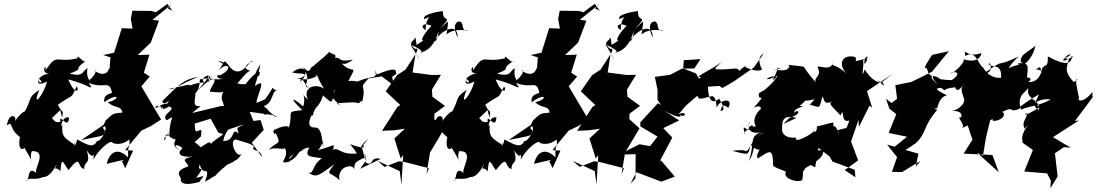

<svg xmlns="http://www.w3.org/2000/svg" viewBox="-20 -870 5720 1001"><path d="M304 -256C312 -307 306 -271 282 -324C368 -386 345 -346 380 -420C397 -392 368 -376 336 -456C450 -427 476 -388 442 -438C527 -404 547 -456 563 -390C574 -380 515 -387 524 -337C600 -392 610 -352 542 -337C582 -301 610 -323 618 -283C573 -277 577 -286 531 -242L520 -219L404 -140C530 -167 520 -156 527 -190C495 -214 560 -234 513 -154C544 -219 510 -130 486 -135C465 -93 431 -118 382 -143C372 -83 357 -156 375 -111C320 -150 299 -152 305 -222C294 -186 297 -266 340 -258C336 -185 286 -289 295 -235C247 -223 264 -277 235 -239L294 -296ZM853 -850 793 -806 770 -813 670 -814 662 -771 671 -721 615 -723 575 -595 518 -583 556 -571 550 -494 568 -473C561 -505 548 -518 548 -512C539 -477 498 -477 470 -506C502 -501 438 -442 429 -435C487 -451 418 -486 467 -415C445 -456 428 -464 436 -515C406 -497 418 -468 343 -486C430 -520 350 -500 429 -553C422 -531 376 -597 385 -566C267 -539 282 -598 217 -503C226 -550 182 -484 243 -486C182 -485 178 -437 183 -459C222 -432 161 -432 191 -469C192 -479 148 -406 225 -445C209 -376 142 -296 185 -402C115 -352 155 -364 101 -274C126 -305 88 -284 58 -238C71 -265 27 -289 16 -217C73 -241 51 -302 32 -226C46 -209 40 -190 84 -155C69 -78 107 -90 106 -101C151 -29 148 -20 147 -22C128 -73 160 -98 143 -82C235 -87 150 17 171 33C120 -9 137 67 116 74C130 49 163 74 203 53C206 52 238 62 275 -14C225 -25 237 37 276 -12C257 30 268 -10 295 23C301 -61 309 -21 337 17C408 -74 379 4 419 11C417 -34 456 -7 432 -87C475 -16 470 -107 467 -37C484 -77 548 -139 566 -129C556 -126 607 -103 654 -143C660 -83 645 -137 648 -49C603 -96 555 -90 536 -16L626 -37L616 -29L633 7L674 -85L632 -87L717 -189L769 -214L820 -247L791 -295L717 -420L761 -471L730 -491L759 -585L698 -583L766 -648L809 -762L775 -767L878 -850L854 -827L879 -813Z M1026 -317C970 -311 1009 -360 996 -408C964 -361 1022 -371 1022 -457C1052 -453 1137 -494 1051 -460C1144 -467 1072 -424 1075 -390C1083 -398 1164 -368 1159 -420C1109 -338 1158 -350 1145 -295C1135 -281 1196 -259 1187 -299L1191 -309L1136 -318L982 -281ZM1224 -173C1183 -213 1210 -133 1144 -135C1154 -197 1204 -218 1150 -191C1156 -164 1108 -153 1078 -118C1084 -148 1024 -98 1026 -102C990 -142 981 -114 1027 -158C1043 -245 991 -130 996 -226L1078 -251L1119 -178L1144 -171L1174 -196L1302 -238L1282 -287L1403 -270L1415 -262C1451 -261 1406 -253 1368 -308C1337 -235 1399 -286 1355 -317C1406 -332 1396 -400 1425 -399C1380 -407 1427 -442 1362 -352C1403 -378 1375 -354 1317 -334C1319 -376 1377 -471 1310 -422C1310 -437 1320 -441 1338 -539C1340 -533 1282 -458 1329 -474C1350 -512 1311 -499 1261 -432C1198 -421 1189 -486 1157 -378C1247 -453 1264 -510 1296 -499C1277 -500 1227 -517 1295 -549C1297 -569 1268 -512 1230 -499C1181 -489 1188 -539 1117 -553C1157 -525 1146 -546 1180 -522C1140 -560 1163 -564 1119 -501C1161 -553 1208 -515 1122 -475C1134 -493 1082 -465 1142 -458C1064 -450 1104 -481 1002 -392C1095 -482 1068 -510 1068 -439C1104 -508 1001 -464 1054 -431C1036 -460 909 -401 975 -417C967 -437 966 -427 860 -406C888 -401 890 -417 1014 -470C930 -454 910 -424 827 -344C831 -306 881 -371 851 -329C816 -333 784 -288 793 -319C802 -313 841 -320 828 -301C820 -354 801 -273 861 -315C909 -300 813 -274 849 -243C901 -273 866 -262 863 -177C883 -169 812 -141 887 -186C803 -148 849 -118 843 -164C883 -189 828 -164 896 -142C876 -108 900 -97 918 -85C863 -126 923 -114 931 -96C897 -69 923 -47 986 -54C906 -39 964 -23 961 -2C874 25 933 54 922 70C933 104 998 83 1019 79C1056 28 1040 53 1003 57C1062 -22 1002 38 1022 -14C1034 58 1082 -21 1049 78C1161 7 1058 84 1138 11C1095 34 1143 13 1163 -11C1244 -42 1194 -48 1200 -62C1178 -37 1203 -4 1246 -77C1221 -25 1169 -135 1208 -143C1291 -120 1316 -109 1299 -98C1300 -80 1340 -92 1346 -51L1293 -126L1355 -193L1338 -244L1282 -237L1217 -203Z M1886 -31 1866 -104C1859 -86 1854 -109 1899 -146C1857 -89 1880 -133 1875 -100C1792 -111 1790 -146 1841 -70C1739 -59 1746 -121 1702 -76C1693 -66 1718 -58 1720 -114C1630 -80 1600 -86 1610 -56C1688 -129 1661 -175 1665 -98C1655 -209 1640 -205 1610 -206C1568 -213 1615 -300 1610 -260C1618 -322 1642 -301 1664 -372C1709 -337 1711 -313 1722 -403C1732 -391 1694 -359 1722 -354C1718 -347 1788 -297 1735 -332C1836 -337 1817 -339 1851 -332C1867 -346 1838 -333 1869 -343C1893 -440 1843 -397 1901 -461L1970 -472L2036 -422L2024 -469C2083 -508 2015 -474 2042 -482C2054 -519 2021 -514 1930 -475C1925 -490 1967 -440 1933 -507C1951 -453 1935 -483 1843 -445C1884 -418 1849 -457 1796 -447C1846 -544 1820 -479 1765 -536C1758 -573 1748 -504 1820 -559C1734 -542 1763 -575 1726 -568C1742 -593 1698 -585 1699 -601C1666 -567 1612 -527 1615 -525C1592 -525 1603 -472 1560 -521C1618 -430 1535 -424 1602 -409C1572 -405 1552 -494 1546 -442C1598 -503 1551 -479 1503 -492C1583 -553 1599 -461 1528 -460C1617 -443 1651 -490 1621 -476C1639 -490 1627 -471 1670 -407C1630 -436 1555 -420 1585 -350C1529 -402 1582 -390 1561 -315C1499 -369 1488 -360 1556 -296C1463 -286 1512 -289 1486 -205C1479 -228 1385 -188 1408 -180C1400 -151 1461 -212 1409 -194C1454 -101 1430 -146 1378 -85C1406 -115 1492 -72 1456 -113C1507 -49 1410 -12 1488 -26C1495 -50 1463 -50 1572 -91C1488 -74 1500 -33 1465 -22C1550 -43 1515 -90 1593 -101C1562 -47 1605 -55 1658 -45C1603 -6 1619 39 1587 30C1631 59 1640 45 1723 -13C1673 51 1701 20 1750 70C1735 -1 1820 -21 1827 13C1829 -23 1825 -25 1903 -57C1865 -31 1889 -109 1886 -23C1932 2 1902 -56 1965 -42L1858 10Z M2146 -675C2136 -652 2101 -650 2145 -614C2139 -616 2170 -625 2148 -591C2168 -549 2180 -543 2120 -637C2207 -603 2172 -585 2172 -595C2239 -613 2255 -675 2268 -709C2260 -640 2237 -655 2244 -655C2290 -721 2367 -752 2366 -674C2322 -767 2391 -768 2387 -746C2396 -752 2383 -711 2417 -708C2432 -710 2345 -727 2308 -690C2320 -782 2324 -763 2275 -721C2347 -801 2287 -743 2289 -812C2289 -813 2180 -799 2191 -771C2257 -790 2199 -801 2199 -713C2171 -728 2181 -756 2230 -736C2159 -661 2176 -641 2212 -674L2152 -636ZM1985 0 2060 -29 2091 -25 2216 7 2203 40 2222 -75 2273 -160 2297 -201 2244 -249 2245 -277 2300 -318 2234 -366 2232 -403 2279 -480 2231 -479 2131 -492 2146 -587 2094 -507 2050 -478 1991 -394 2067 -322 2052 -313 1972 -188 2036 -191 2091 -199 2036 -148 2069 -44 2082 -61 2073 92 2064 22 1949 -31Z M2532 -256C2540 -307 2534 -271 2510 -324C2596 -386 2573 -346 2608 -420C2625 -392 2596 -376 2564 -456C2678 -427 2704 -388 2670 -438C2755 -404 2775 -456 2791 -390C2802 -380 2743 -387 2752 -337C2828 -392 2838 -352 2770 -337C2810 -301 2838 -323 2846 -283C2801 -277 2805 -286 2759 -242L2748 -219L2632 -140C2758 -167 2748 -156 2755 -190C2723 -214 2788 -234 2741 -154C2772 -219 2738 -130 2714 -135C2693 -93 2659 -118 2610 -143C2600 -83 2585 -156 2603 -111C2548 -150 2527 -152 2533 -222C2522 -186 2525 -266 2568 -258C2564 -185 2514 -289 2523 -235C2475 -223 2492 -277 2463 -239L2522 -296ZM3081 -850 3021 -806 2998 -813 2898 -814 2890 -771 2899 -721 2843 -723 2803 -595 2746 -583 2784 -571 2778 -494 2796 -473C2789 -505 2776 -518 2776 -512C2767 -477 2726 -477 2698 -506C2730 -501 2666 -442 2657 -435C2715 -451 2646 -486 2695 -415C2673 -456 2656 -464 2664 -515C2634 -497 2646 -468 2571 -486C2658 -520 2578 -500 2657 -553C2650 -531 2604 -597 2613 -566C2495 -539 2510 -598 2445 -503C2454 -550 2410 -484 2471 -486C2410 -485 2406 -437 2411 -459C2450 -432 2389 -432 2419 -469C2420 -479 2376 -406 2453 -445C2437 -376 2370 -296 2413 -402C2343 -352 2383 -364 2329 -274C2354 -305 2316 -284 2286 -238C2299 -265 2255 -289 2244 -217C2301 -241 2279 -302 2260 -226C2274 -209 2268 -190 2312 -155C2297 -78 2335 -90 2334 -101C2379 -29 2376 -20 2375 -22C2356 -73 2388 -98 2371 -82C2463 -87 2378 17 2399 33C2348 -9 2365 67 2344 74C2358 49 2391 74 2431 53C2434 52 2466 62 2503 -14C2453 -25 2465 37 2504 -12C2485 30 2496 -10 2523 23C2529 -61 2537 -21 2565 17C2636 -74 2607 4 2647 11C2645 -34 2684 -7 2660 -87C2703 -16 2698 -107 2695 -37C2712 -77 2776 -139 2794 -129C2784 -126 2835 -103 2882 -143C2888 -83 2873 -137 2876 -49C2831 -96 2783 -90 2764 -16L2854 -37L2844 -29L2861 7L2902 -85L2860 -87L2945 -189L2997 -214L3048 -247L3019 -295L2945 -420L2989 -471L2958 -491L2987 -585L2926 -583L2994 -648L3037 -762L3003 -767L3106 -850L3082 -827L3107 -813Z M3163 -675C3153 -652 3118 -650 3162 -614C3156 -616 3187 -625 3165 -591C3185 -549 3197 -543 3137 -637C3224 -603 3189 -585 3189 -595C3256 -613 3272 -675 3285 -709C3277 -640 3254 -655 3261 -655C3307 -721 3384 -752 3383 -674C3339 -767 3408 -768 3404 -746C3413 -752 3400 -711 3434 -708C3449 -710 3362 -727 3325 -690C3337 -782 3341 -763 3292 -721C3364 -801 3304 -743 3306 -812C3306 -813 3197 -799 3208 -771C3274 -790 3216 -801 3216 -713C3188 -728 3198 -756 3247 -736C3176 -661 3193 -641 3229 -674L3169 -636ZM3002 0 3077 -29 3108 -25 3233 7 3220 40 3239 -75 3290 -160 3314 -201 3261 -249 3262 -277 3317 -318 3251 -366 3249 -403 3296 -480 3248 -479 3148 -492 3163 -587 3111 -507 3067 -478 3008 -394 3084 -322 3069 -313 2989 -188 3053 -191 3108 -199 3053 -148 3086 -44 3099 -61 3090 92 3081 22 2966 -31Z M3600 -513 3535 -512 3474 -480 3394 -469 3408 -403V-350L3426 -323L3410 -332L3318 -232L3319 -211L3408 -158L3369 -108L3314 -118L3207 -64L3294 -66L3293 60L3267 88L3298 28L3428 77L3498 51L3426 -34L3419 -28L3485 -153L3438 -202L3521 -242L3418 -310C3490 -260 3543 -252 3524 -271C3559 -251 3563 -298 3516 -273C3561 -320 3521 -291 3617 -372C3619 -341 3655 -363 3694 -369C3720 -359 3713 -301 3718 -312C3734 -352 3807 -363 3777 -308C3773 -307 3745 -343 3737 -291C3755 -295 3761 -304 3729 -356C3686 -318 3671 -365 3671 -418L3731 -422L3746 -411L3805 -445L3910 -518L3962 -592C3957 -588 3919 -574 3953 -508C3931 -492 3885 -512 3867 -519C3879 -541 3811 -490 3832 -482C3844 -534 3797 -502 3713 -509C3707 -532 3677 -477 3745 -551C3702 -509 3584 -464 3636 -468C3604 -447 3550 -412 3657 -398L3609 -487L3542 -513L3545 -556L3632 -562Z M4096 -256C4162 -274 4145 -306 4120 -282C4122 -316 4195 -311 4149 -318C4227 -380 4144 -350 4150 -349C4215 -332 4252 -380 4202 -324C4259 -310 4249 -297 4268 -368C4282 -341 4274 -324 4321 -341C4295 -331 4314 -321 4362 -268C4386 -323 4357 -223 4408 -242C4391 -179 4362 -185 4401 -205C4321 -183 4352 -200 4355 -169C4327 -249 4322 -184 4325 -229C4329 -237 4281 -219 4239 -211C4240 -159 4207 -197 4223 -187C4217 -172 4114 -116 4131 -153C4050 -145 4058 -203 4057 -190C4060 -216 4045 -280 4132 -255L4063 -223ZM4553 -454C4589 -426 4595 -406 4583 -440C4586 -444 4545 -420 4488 -508C4466 -442 4486 -529 4480 -556C4533 -577 4478 -591 4488 -535C4509 -563 4491 -564 4516 -567C4401 -546 4458 -545 4438 -573C4370 -590 4344 -533 4398 -483C4322 -552 4312 -511 4326 -554C4317 -486 4239 -539 4243 -518C4267 -471 4220 -468 4233 -441C4150 -535 4188 -520 4150 -525C4101 -530 4080 -536 4096 -526C4087 -492 4042 -508 4015 -504C4104 -524 4006 -504 4036 -519C4027 -475 3986 -427 4030 -469C4001 -482 3944 -443 4006 -463C4076 -507 3986 -411 3946 -386C4021 -401 3991 -422 3937 -384C3927 -332 3987 -397 3911 -310C3975 -334 3919 -269 3983 -314C3962 -328 3889 -263 3921 -211C3887 -215 3849 -171 3864 -171C3844 -244 3870 -173 3904 -200C3908 -252 3875 -165 3888 -242C3868 -170 3922 -176 3948 -180C3883 -161 3916 -117 3884 -31C3924 -85 3900 -158 3962 -179C3890 -142 3890 -82 3869 -83C3839 -59 3917 -98 3797 -84C3892 -59 3878 -61 3894 -115C3948 -61 3947 -121 3929 -64C3968 -67 3914 -89 3930 -43C3999 -89 4009 -97 4011 -5C4038 14 4093 25 4075 30C4068 66 4141 83 4162 69C4173 28 4155 36 4181 5C4282 -51 4268 -68 4274 -86C4212 -91 4214 -68 4161 -32L4230 2L4247 -99L4305 -54L4320 -28L4436 15L4440 54L4384 17L4454 -34L4417 -132L4456 -246L4458 -208L4513 -319L4527 -309L4500 -395L4634 -485L4576 -440Z M4754 0 4768 -69 4701 -88 4754 -123C4817 -184 4783 -199 4870 -302C4871 -293 4837 -305 4866 -306C4883 -379 4923 -371 4916 -374C4855 -402 4854 -410 4886 -412C4925 -387 4876 -406 4959 -415C4976 -375 4997 -433 5008 -428C4985 -421 4993 -393 5005 -358C5017 -330 4973 -295 4939 -290C4953 -293 5000 -294 4992 -258C4957 -266 5022 -216 4993 -201L5025 -216L5050 -142L5004 -69L5154 -62L5187 28L5073 -75L5105 -58L5120 -151L5142 -242C5176 -266 5128 -229 5183 -243C5222 -259 5218 -280 5205 -287C5245 -303 5238 -305 5265 -294C5315 -302 5301 -322 5293 -320C5293 -300 5300 -324 5397 -378C5360 -292 5369 -361 5458 -352C5408 -320 5339 -316 5303 -298C5288 -343 5301 -370 5313 -381C5301 -370 5354 -419 5345 -422C5314 -347 5413 -354 5394 -296C5354 -327 5385 -333 5399 -311C5307 -250 5321 -282 5334 -279C5334 -248 5305 -240 5321 -199C5373 -256 5299 -182 5310 -139L5311 -126L5365 -88L5320 24L5439 34L5459 72L5456 111L5494 50L5480 -71L5527 -103L5562 -100L5470 -155L5605 -242L5584 -239L5656 -335L5677 -364C5685 -381 5672 -343 5676 -391C5623 -325 5593 -349 5606 -357C5596 -404 5581 -471 5598 -454C5515 -405 5529 -410 5586 -365C5580 -366 5592 -381 5576 -382C5575 -392 5570 -432 5580 -440C5526 -497 5541 -517 5553 -562C5498 -574 5540 -557 5561 -586C5548 -596 5473 -513 5580 -580C5539 -567 5591 -576 5568 -570C5565 -541 5538 -523 5443 -576C5445 -497 5419 -558 5408 -485C5410 -555 5377 -493 5381 -509C5433 -496 5422 -496 5416 -516C5412 -538 5418 -438 5340 -442C5385 -471 5292 -470 5334 -465C5338 -520 5352 -546 5287 -540C5303 -507 5364 -559 5378 -631C5317 -583 5304 -588 5301 -547C5343 -524 5315 -551 5238 -514C5271 -565 5300 -580 5290 -575C5159 -512 5231 -573 5117 -492C5157 -480 5147 -557 5134 -536C5151 -514 5205 -543 5199 -464C5129 -461 5130 -515 5102 -467C5166 -482 5110 -495 5107 -517C5078 -531 5072 -613 5012 -578C5008 -634 5007 -564 5096 -593C5097 -581 5079 -535 4997 -563C5031 -561 4941 -475 4937 -490C4976 -503 4988 -480 4938 -450C4979 -456 4946 -448 4883 -457C4856 -479 4815 -486 4870 -428C4803 -487 4863 -462 4828 -480C4807 -510 4830 -472 4810 -517C4783 -499 4830 -570 4840 -584L4927 -603L4839 -496L4732 -443L4648 -426L4657 -355L4628 -333L4599 -355L4617 -303L4653 -275L4613 -177L4709 -157L4644 -105L4605 -116L4657 -51L4630 26L4683 27L4778 -31Z"/></svg>

Font: Hussar Lance
Style: Italic
Weight: 700
Foundry: Cannot Into Space Fonts, PlusOne Fonts
Version: Version 2.27